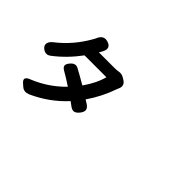

<svg xmlns="http://www.w3.org/2000/svg" viewBox="-105 -1228 1710 1710"><g transform="rotate(45 750.0 -373.0)"><path d="M235.4 28.3 210.9 6.8Q158.2 -39.1 239.3 -67.4Q395.5 -131.8 514.6 -253.9Q447.3 -298.8 388.7 -332Q360.4 -348.6 359.4 -369.1Q359.4 -388.7 382.8 -415Q418 -454.1 457 -432.6Q500 -410.2 597.7 -353.5Q672.9 -460.9 697.3 -556.6H559.6H421.9Q327.1 -428.7 210.9 -340.8Q170.9 -310.5 129.9 -341.8Q99.6 -365.2 107.4 -395.5Q115.2 -423.8 149.4 -448.2Q283.2 -553.7 371.1 -707Q374 -712.9 381.8 -725.6Q384.8 -732.4 386.7 -735.4Q415 -807.6 478.5 -788.1Q553.7 -764.6 504.9 -685.5Q497.1 -671.9 494.1 -667L493.2 -666H689.5Q718.8 -666 739.3 -669.9Q772.5 -676.8 803.7 -657.2L824.2 -644.5Q844.7 -631.8 851.1 -610.8Q857.4 -589.8 846.7 -567.4Q841.8 -557.6 838.9 -548.8Q791 -409.2 706.1 -286.1Q710 -284.2 716.8 -279.3Q733.4 -269.5 742.2 -263.7Q772.5 -243.2 774.9 -220.2Q777.3 -197.3 754.4 -168.5Q731.4 -139.6 708.5 -136.2Q685.5 -132.8 657.2 -155.3Q648.4 -163.1 627.9 -176.8Q624 -179.7 622.1 -180.7Q495.1 -42 317.4 38.1Q269.5 57.6 235.4 28.3Z"/></g></svg>

Font: Bpmf GenSen Rounded B
Style: B
Weight: 700
Foundry: But Ko
Version: Version 1.320